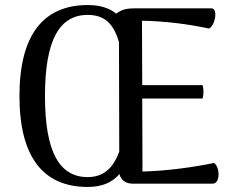

<svg xmlns="http://www.w3.org/2000/svg" viewBox="-20 -727 938 760"><path d="M827 -82C752 -66 638 -50 544 -48L543 -337H782C786 -353 787 -372 782 -390H543L542 -645C636 -643 723 -632 807 -614C832 -625 844 -694 817 -694H517C479 -694 461 -689 440 -673C413 -695 377 -707 327 -707C152 -707 57 -589 57 -347C57 -104 152 13 327 13C385 13 424 -5 453 -38C458 -14 478 0 505 0H822C853 0 851 -67 827 -82ZM327 -26C216 -26 158 -124 158 -347C158 -570 216 -668 327 -668C388 -668 428 -640 451 -560L452 -127C426 -55 384 -26 327 -26Z"/></svg>

Font: Arima Koshi Medium
Style: Regular
Weight: 500
Designer: Joana Correia and Natanael Gama
Foundry: NDISCOVER
Version: Version 1.019;PS 001.019;hotconv 1.0.88;makeotf.lib2.5.64775